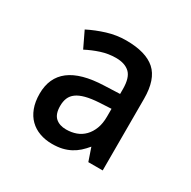

<svg xmlns="http://www.w3.org/2000/svg" viewBox="-90 -809 511 514"><g transform="rotate(30 165.5 -552.5)"><path d="M237.8 -389.2 224.1 -429.2Q215.3 -418.5 205.8 -409.9Q196.3 -401.4 184.8 -395.3Q173.3 -389.2 159.7 -386Q146 -382.8 128.9 -382.8Q107.9 -382.8 90.3 -389.2Q72.8 -395.5 60.1 -408Q47.4 -420.4 40.3 -439.2Q33.2 -458 33.2 -482.9Q33.2 -532.7 67.6 -559.1Q102.1 -585.4 171.9 -587.9L220.2 -589.8V-605Q220.2 -640.1 205.3 -654.1Q190.4 -668 163.1 -668Q139.6 -668 117.7 -660.9Q95.7 -653.8 75.2 -643.1L51.8 -691.9Q76.7 -704.6 105.2 -713.4Q133.8 -722.2 163.1 -722.2Q224.1 -722.2 253.2 -696.3Q282.2 -670.4 282.2 -610.8V-389.2ZM184.1 -542Q159.2 -540.5 142.6 -536.1Q126 -531.7 116 -524.4Q106 -517.1 101.6 -506.6Q97.2 -496.1 97.2 -481.9Q97.2 -457 109.4 -446Q121.6 -435.1 142.1 -435.1Q158.7 -435.1 172.9 -440.2Q187 -445.3 197.5 -456.1Q208 -466.8 214.1 -482.7Q220.2 -498.5 220.2 -520V-543.9Z"/></g></svg>

Font: Droid Sans
Style: Regular
Weight: 400
Version: Version 1.00 build 113